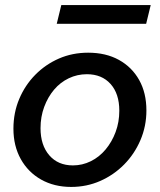

<svg xmlns="http://www.w3.org/2000/svg" viewBox="-20 -728 631 758"><path d="M261 10Q194 10 142.5 -19Q91 -48 62 -100Q33 -152 33 -220Q33 -283 56 -337.5Q79 -392 119.5 -433Q160 -474 213 -497Q266 -520 328 -520Q398 -520 449.5 -491.5Q501 -463 529.5 -412Q558 -361 558 -292Q558 -230 534.5 -175Q511 -120 470 -78.5Q429 -37 375.5 -13.5Q322 10 261 10ZM268 -75Q305 -75 338.5 -91.5Q372 -108 397 -138Q422 -168 436.5 -207Q451 -246 451 -291Q451 -358 416.5 -396.5Q382 -435 323 -435Q285 -435 251.5 -419Q218 -403 193.5 -374Q169 -345 154.5 -306Q140 -267 140 -222Q140 -155 174.5 -115Q209 -75 268 -75ZM204 -634 222 -708H575L557 -634Z"/></svg>

Font: Instrument Sans Medium
Style: Italic
Weight: 500
Italic angle: -13°
Designer: Rodrigo Fuenzalida
Foundry: fragTYPE
Version: Version 1.000;gftools[0.9.28]